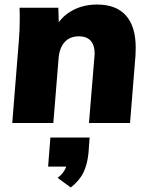

<svg xmlns="http://www.w3.org/2000/svg" viewBox="-20 -542 664 846"><path d="M578 -332Q578 -310 577 -298L553 0H372L396 -291L397 -306Q397 -343 379.5 -362.5Q362 -382 328 -382Q287 -382 264 -355.5Q241 -329 238 -283L215 0H34L63 -362Q67 -405 67 -459Q67 -492 66 -508H237L239 -444Q265 -480 309 -501Q353 -522 408 -522Q492 -522 535 -473.5Q578 -425 578 -332ZM375 64 370 131Q365 182 348 217.5Q331 253 292 284L234 242Q263 219 272 192H192L202 64Z"/></svg>

Font: Muli Black
Style: Italic
Weight: 900
Italic angle: -4.541°
Designer: Vernon Adams
Foundry: Vernon Adams
Version: Version 2.001